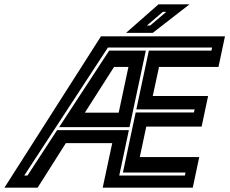

<svg xmlns="http://www.w3.org/2000/svg" viewBox="-80 -868 1066 888"><path d="M-59.5 0 387 -700H960.5L930.5 -558.5H655.5L626.5 -424H882.5L852.5 -282.5H596.5L566.5 -141.5H841.5L811.5 0H395L439 -206H224.5L94 0ZM32 -56H47L184 -266H516L471.5 -56H775L778 -70H488.5L547.5 -348H817L820 -362H550.5L608.5 -634H898L901 -648H419ZM193.5 -280 425 -634H594.5L519 -280ZM312.5 -347H469L514 -558.5H447.5ZM503 -716 653 -848H796.5L626.5 -716ZM599.5 -750H614.5L689 -813H673Z"/></svg>

Font: Tourney Thin
Style: Italic
Weight: 100
Italic angle: -12°
Designer: Tyler Finck
Foundry: Etcetera Type Co
Version: Version 1.015